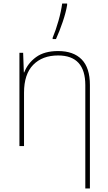

<svg xmlns="http://www.w3.org/2000/svg" viewBox="-20 -827 613 1087"><path d="M489 -346V240H463V-345Q463 -513 309 -513Q220 -513 168 -460Q116 -407 116 -302V0H90V-528H111L115 -417H117Q137 -469 184 -503.5Q231 -538 309 -538Q396 -538 442.5 -490.5Q489 -443 489 -346ZM278 -613Q296 -656 311 -709Q326 -762 332 -807H360V-798Q353 -756 335 -703Q317 -650 297 -606H278Z"/></svg>

Font: Noto Sans UI Thin
Style: Regular
Weight: 250
Designer: Monotype Design Team
Foundry: Monotype Imaging Inc.
Version: Version 1.001